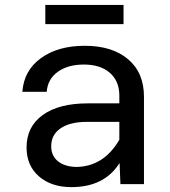

<svg xmlns="http://www.w3.org/2000/svg" viewBox="-20 -748 690 780"><path d="M164.1 -649.9V-728H481.9V-649.9ZM270 12.2Q188.5 12.2 138.2 -31.5Q87.9 -75.2 87.9 -148.9Q87.9 -233.4 153.6 -280.8Q219.2 -328.1 336.9 -328.1H464.8V-359.9Q464.8 -418.5 426.3 -452.1Q387.7 -485.8 320.8 -485.8Q255.9 -485.8 214.6 -456.1Q173.3 -426.3 169.9 -375H70.8Q77.1 -461.9 146.5 -512Q215.8 -562 324.2 -562Q436 -562 500.5 -507.3Q564.9 -452.6 564.9 -355V0H469.2L465.8 -85.9Q404.3 12.2 270 12.2ZM188 -153.8Q188 -115.2 215.3 -93Q242.7 -70.8 290 -69.8Q401.4 -71.3 464.8 -180.2V-252.9H333Q264.6 -252.9 226.3 -226.8Q188 -200.7 188 -153.8Z"/></svg>

Font: Azeret Mono
Style: Regular
Weight: 400
Designer: Martin Vácha
Foundry: Displaay
Version: Version 1.002